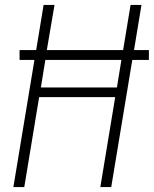

<svg xmlns="http://www.w3.org/2000/svg" viewBox="-20 -755 621 775"><path d="M34 0H78L138 -363H445L385 0H429L514 -513H581V-553H521L551 -735H507L477 -553H169L200 -735H156L126 -553H59V-513H119ZM145 -402 163 -513H470L452 -402Z"/></svg>

Font: Iosevka Sparkle Extralight
Style: Italic
Weight: 200
Italic angle: -9°
Designer: Belleve Invis
Foundry: Belleve Invis
Version: Version 4.5.0; ttfautohint (v1.8.3)